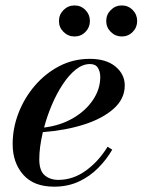

<svg xmlns="http://www.w3.org/2000/svg" viewBox="-20 -691 535 721"><path d="M378.9 -612.1Q378.9 -636.2 396.1 -653.4Q413.4 -670.6 437.4 -670.6Q461.4 -670.6 478.3 -653.4Q495.1 -636.2 495.1 -612.1Q495.1 -588.1 478.3 -571.1Q461.4 -554 437.4 -554Q413.4 -554 396.1 -571.1Q378.9 -588.1 378.9 -612.1ZM201.4 -612.1Q201.4 -636.2 218.6 -653.4Q235.9 -670.6 259.9 -670.6Q283.9 -670.6 300.8 -653.4Q317.6 -636.2 317.6 -612.1Q317.6 -588.1 300.8 -571.1Q283.9 -554 259.9 -554Q235.9 -554 218.6 -571.1Q201.4 -588.1 201.4 -612.1ZM127.5 -93Q127.5 -50 147.8 -32.8Q168 -15.5 199 -15.5Q254 -15.5 302 -50Q350 -84.5 384 -140L401.5 -129Q380.5 -92.5 349.2 -60.8Q318 -29 276.5 -9.5Q235 10 183 10Q106.5 10 67 -35.2Q27.5 -80.5 27.5 -150Q27.5 -209.5 49.5 -266.5Q71.5 -323.5 111 -369.5Q150.5 -415.5 203 -442.8Q255.5 -470 317 -470Q379 -470 413.8 -441Q448.5 -412 448.5 -370Q448.5 -319.5 406.2 -282.2Q364 -245 294.2 -223Q224.5 -201 141 -195Q127.5 -137.5 127.5 -93ZM318 -450.5Q290.5 -450.5 264.5 -429.8Q238.5 -409 215.8 -374.5Q193 -340 175 -297.8Q157 -255.5 145.5 -212Q206.5 -219.5 254.2 -247.2Q302 -275 329.2 -315.8Q356.5 -356.5 356.5 -402Q356.5 -421.5 347.8 -436Q339 -450.5 318 -450.5Z"/></svg>

Font: Bodoni* 11pt Medium
Style: Italic
Weight: 500
Italic angle: -13°
Version: Version 2.3